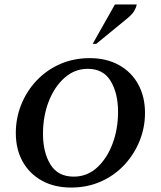

<svg xmlns="http://www.w3.org/2000/svg" viewBox="-20 -832 722 862"><path d="M299 10Q224 10 168 -21Q112 -52 81.5 -107Q51 -162 51 -235Q51 -301 75 -361.5Q99 -422 143.5 -469.5Q188 -517 249 -544Q310 -571 383 -571Q458 -571 514 -540Q570 -509 600.5 -453.5Q631 -398 631 -325Q631 -260 607 -200Q583 -140 539 -92.5Q495 -45 434 -17.5Q373 10 299 10ZM311 -39Q371 -39 415.5 -79.5Q460 -120 485 -186Q510 -252 510 -330Q510 -413 477 -468Q444 -523 374 -523Q315 -523 269.5 -482.5Q224 -442 198.5 -376Q173 -310 173 -231Q173 -148 206.5 -93.5Q240 -39 311 -39ZM396 -635 496 -812H594Q591 -797 582.5 -782.5Q574 -768 551 -749L412 -635Z"/></svg>

Font: Spectral SC SemiBold
Style: Italic
Weight: 600
Italic angle: -10°
Designer: Jean-Baptiste Levee
Foundry: Production Type
Version: Version 2.001